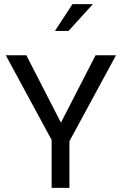

<svg xmlns="http://www.w3.org/2000/svg" viewBox="-20 -906 581 926"><path d="M314.9 0H229V-231L7.8 -639.6H106.9L273.9 -314.5L440.9 -639.6H539.6L314.9 -225.1ZM245.1 -756.8 329.6 -886.2H428.2L310.5 -756.8Z"/></svg>

Font: Yantramanav
Style: Regular
Weight: 400
Version: Version 1.000;PS 1.0;hotconv 1.0.72;makeotf.lib2.5.5900; ttf